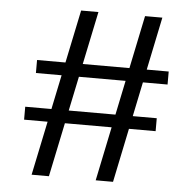

<svg xmlns="http://www.w3.org/2000/svg" viewBox="-51 -768 823 819"><g transform="rotate(5 360.0 -358.0)"><path d="M388.5 0 537.2 -716H611.3L462.7 0ZM61.7 -231.1V-286.5H624.9V-231.1ZM114.1 0 263.5 -716H337.6L188.2 0ZM94.6 -433.7V-489.4H658.3V-433.7Z"/></g></svg>

Font: Russolo 10pt ExtraLight
Style: Regular
Weight: 200
Designer: Micah Stupak-Hahn
Version: Version 1.000